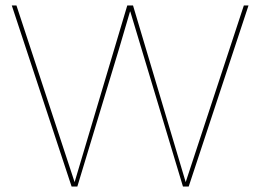

<svg xmlns="http://www.w3.org/2000/svg" viewBox="-20 -680 949 700"><path d="M262 0H241L23 -660H40L252 -16L444 -660H465L657 -16L869 -660H886L668 0H647L455 -638H454L414 -502Z"/></svg>

Font: Work Sans Hairline
Style: Regular
Weight: 400
Designer: Wei Huang
Foundry: Wei Huang
Version: Version 1.032